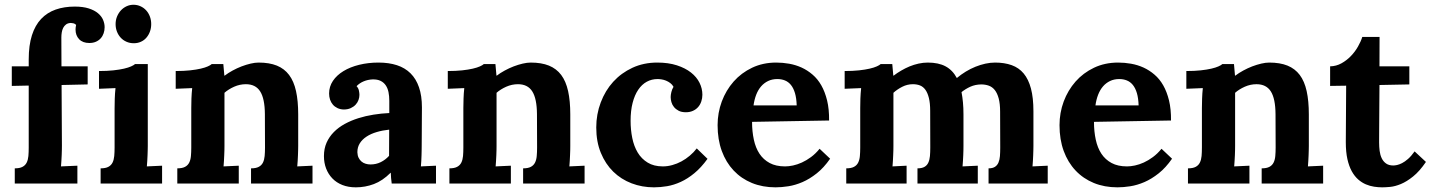

<svg xmlns="http://www.w3.org/2000/svg" viewBox="-20 -783 6102 819"><path d="M242.7 -420.4 244.1 -162.6Q244.1 -155.3 243.9 -144.8Q243.7 -134.3 243.2 -122.1Q242.7 -109.9 241.9 -97.2Q241.2 -84.5 240.2 -73.2L310.1 -76.2V0H43V-64.9Q64 -64.9 75.9 -71.3Q87.9 -77.6 93.8 -89.4Q99.6 -101.1 101.1 -117.4Q102.5 -133.8 102.5 -153.8V-418L30.3 -416.5V-500H102.5V-529.3Q102.5 -589.8 116.2 -632.6Q129.9 -675.3 155.5 -702.4Q181.2 -729.5 217.5 -742.2Q253.9 -754.9 298.8 -754.9Q334 -754.9 358.4 -747.1Q382.8 -739.3 397.9 -726.6Q413.1 -713.9 419.7 -698.2Q426.3 -682.6 426.3 -667Q426.3 -653.3 422.1 -641.1Q418 -628.9 409.7 -619.6Q401.4 -610.4 389.2 -605Q377 -599.6 360.8 -599.6Q333 -599.6 317.6 -615.7Q302.2 -631.8 302.2 -657.2Q302.2 -665.5 304.7 -676.8Q299.8 -682.1 293 -683.6Q286.1 -685.1 282.2 -685.1Q269.5 -684.6 261.7 -678.7Q253.9 -672.9 249.5 -664.1Q245.1 -655.3 243.4 -644.5Q241.7 -633.8 241.7 -623L242.2 -500H354V-422.9Z M610.4 -160.6Q610.4 -153.3 610.1 -143.1Q609.9 -132.8 609.4 -121.1Q608.9 -109.4 608.2 -96.9Q607.4 -84.5 606.4 -73.2L671.4 -76.2V0H409.2V-64.9Q430.2 -64.9 442.1 -71.3Q454.1 -77.6 460 -89.4Q465.8 -101.1 467.3 -117.4Q468.8 -133.8 468.8 -153.8V-319.8Q468.8 -337.9 469.5 -361.3Q470.2 -384.8 472.7 -407.2L402.3 -404.3V-480Q437 -480 463.6 -482.9Q490.2 -485.8 509 -490.2Q527.8 -494.6 539.3 -499.8Q550.8 -504.9 556.2 -509.8H610.4ZM625 -680.2Q625 -663.1 619.6 -648.4Q614.3 -633.8 604.7 -622.6Q595.2 -611.3 581.3 -605Q567.4 -598.6 550.8 -598.6Q533.7 -598.6 519.3 -605Q504.9 -611.3 494.6 -622.6Q484.4 -633.8 478.8 -648.4Q473.1 -663.1 473.1 -680.2Q473.1 -697.3 479.2 -712.4Q485.4 -727.5 495.8 -738.8Q506.3 -750 520 -756.3Q533.7 -762.7 549.3 -762.7Q565.4 -762.7 579.3 -756.3Q593.3 -750 603.5 -738.8Q613.8 -727.5 619.4 -712.4Q625 -697.3 625 -680.2Z M1252 -160.6Q1252 -153.3 1251.7 -143.1Q1251.5 -132.8 1251 -121.1Q1250.5 -109.4 1249.8 -96.9Q1249 -84.5 1248 -73.2L1313 -76.2V0H1050.8V-64.9Q1071.8 -64.9 1083.7 -71.3Q1095.7 -77.6 1101.6 -89.4Q1107.4 -101.1 1108.9 -117.4Q1110.4 -133.8 1110.4 -153.8L1109.9 -296.4Q1109.4 -362.3 1089.8 -393.1Q1070.3 -423.8 1028.8 -423.8Q1002.9 -423.8 978.8 -413.1Q954.6 -402.3 937.5 -387.2V-160.6Q937.5 -153.3 937.3 -143.1Q937 -132.8 936.5 -121.1Q936 -109.4 935.3 -96.9Q934.6 -84.5 933.6 -73.2L998.5 -76.2V0H736.3V-64.9Q757.3 -64.9 769.3 -71.3Q781.2 -77.6 787.1 -89.4Q793 -101.1 794.4 -117.4Q795.9 -133.8 795.9 -153.8V-322.3Q795.9 -340.3 796.6 -362.5Q797.4 -384.8 799.8 -407.2L729.5 -404.3V-480Q764.2 -480 790.8 -482.9Q817.4 -485.8 836.2 -490.2Q855 -494.6 866.5 -499.8Q877.9 -504.9 883.3 -509.8H932.6L937 -460.4H938.5Q953.1 -471.7 971.9 -481.9Q990.7 -492.2 1010.5 -499.8Q1030.3 -507.3 1049.1 -511.7Q1067.9 -516.1 1083 -516.1Q1128.9 -516.1 1160.9 -503.2Q1192.9 -490.2 1213.1 -463.4Q1233.4 -436.5 1242.7 -394.5Q1252 -352.5 1252 -294.9Z M1640.1 -230Q1611.8 -227.1 1586.9 -219.7Q1562 -212.4 1543.7 -200.4Q1525.4 -188.5 1514.9 -171.9Q1504.4 -155.3 1504.4 -133.8Q1504.9 -119.6 1509.8 -109.9Q1514.6 -100.1 1522.2 -93.8Q1529.8 -87.4 1539.8 -84.5Q1549.8 -81.5 1560.5 -81.5Q1584 -81.5 1604 -91.3Q1624 -101.1 1639.6 -118.2ZM1383.8 -384.3Q1383.8 -413.6 1400.1 -438Q1416.5 -462.4 1445.1 -479.7Q1473.6 -497.1 1512.2 -506.6Q1550.8 -516.1 1594.7 -516.1Q1638.7 -516.1 1673.1 -504.9Q1707.5 -493.7 1731.2 -470.2Q1754.9 -446.8 1767.3 -410.6Q1779.8 -374.5 1779.8 -324.7Q1779.8 -299.3 1779.5 -280Q1779.3 -260.7 1779.3 -242.9Q1779.3 -225.1 1779.1 -205.6Q1778.8 -186 1778.8 -160.6Q1778.8 -153.3 1778.6 -143.1Q1778.3 -132.8 1778.1 -121.1Q1777.8 -109.4 1777.1 -96.9Q1776.4 -84.5 1775.4 -73.2L1839.8 -76.2V0H1650.9Q1648.9 -14.2 1648.2 -23.7Q1647.5 -33.2 1647 -45.9H1646Q1611.8 -11.7 1574.7 2.2Q1537.6 16.1 1498 16.1Q1465.8 16.1 1440.4 6.1Q1415 -3.9 1397.7 -22Q1380.4 -40 1371.1 -64.2Q1361.8 -88.4 1361.8 -117.2Q1361.8 -148.9 1373 -174.3Q1384.3 -199.7 1404.1 -219.7Q1423.8 -239.7 1450.7 -254.4Q1477.5 -269 1508.5 -278.8Q1539.6 -288.6 1573.2 -293.9Q1606.9 -299.3 1640.6 -300.8V-353Q1640.6 -373 1637.2 -389.9Q1633.8 -406.7 1625.5 -418.9Q1617.2 -431.2 1603.5 -438Q1589.8 -444.8 1569.3 -444.3Q1548.8 -443.4 1531.2 -436Q1513.7 -428.7 1501 -415.5Q1508.8 -407.2 1511 -396.5Q1513.2 -385.7 1513.2 -378.4Q1513.2 -367.7 1509.3 -356.7Q1505.4 -345.7 1497.1 -336.7Q1488.8 -327.6 1476.1 -321.8Q1463.4 -315.9 1445.8 -315.9Q1431.2 -316.4 1419.4 -322Q1407.7 -327.6 1399.9 -336.7Q1392.1 -345.7 1387.9 -357.9Q1383.8 -370.1 1383.8 -384.3Z M2412.6 -160.6Q2412.6 -153.3 2412.4 -143.1Q2412.1 -132.8 2411.6 -121.1Q2411.1 -109.4 2410.4 -96.9Q2409.7 -84.5 2408.7 -73.2L2473.6 -76.2V0H2211.4V-64.9Q2232.4 -64.9 2244.4 -71.3Q2256.3 -77.6 2262.2 -89.4Q2268.1 -101.1 2269.5 -117.4Q2271 -133.8 2271 -153.8L2270.5 -296.4Q2270 -362.3 2250.5 -393.1Q2231 -423.8 2189.5 -423.8Q2163.6 -423.8 2139.4 -413.1Q2115.2 -402.3 2098.1 -387.2V-160.6Q2098.1 -153.3 2097.9 -143.1Q2097.7 -132.8 2097.2 -121.1Q2096.7 -109.4 2095.9 -96.9Q2095.2 -84.5 2094.2 -73.2L2159.2 -76.2V0H1897V-64.9Q1918 -64.9 1929.9 -71.3Q1941.9 -77.6 1947.8 -89.4Q1953.6 -101.1 1955.1 -117.4Q1956.5 -133.8 1956.5 -153.8V-322.3Q1956.5 -340.3 1957.3 -362.5Q1958 -384.8 1960.4 -407.2L1890.1 -404.3V-480Q1924.8 -480 1951.4 -482.9Q1978 -485.8 1996.8 -490.2Q2015.6 -494.6 2027.1 -499.8Q2038.6 -504.9 2043.9 -509.8H2093.3L2097.7 -460.4H2099.1Q2113.8 -471.7 2132.6 -481.9Q2151.4 -492.2 2171.1 -499.8Q2190.9 -507.3 2209.7 -511.7Q2228.5 -516.1 2243.7 -516.1Q2289.6 -516.1 2321.5 -503.2Q2353.5 -490.2 2373.8 -463.4Q2394 -436.5 2403.3 -394.5Q2412.6 -352.5 2412.6 -294.9Z M2840.8 -369.1Q2840.8 -377.9 2843.8 -390.4Q2846.7 -402.8 2853 -412.6Q2847.7 -422.4 2839.1 -428.7Q2830.6 -435.1 2821 -439Q2811.5 -442.9 2802 -444.3Q2792.5 -445.8 2785.2 -445.8Q2759.8 -445.8 2738.8 -434.3Q2717.8 -422.9 2702.4 -400.1Q2687 -377.4 2678.5 -344.2Q2669.9 -311 2669.9 -267.6Q2669.9 -229.5 2677 -194.3Q2684.1 -159.2 2700.2 -132.3Q2716.3 -105.5 2742.7 -89.4Q2769 -73.2 2807.6 -73.2Q2827.6 -73.2 2847.9 -78.9Q2868.2 -84.5 2886.7 -94.5Q2905.3 -104.5 2922.1 -118.7Q2939 -132.8 2952.1 -149.9L2998 -105.5Q2970.7 -67.9 2941.9 -44.2Q2913.1 -20.5 2883.8 -7.1Q2854.5 6.3 2825.7 11.2Q2796.9 16.1 2769.5 16.1Q2718.8 16.1 2674.1 -1Q2629.4 -18.1 2595.9 -50.8Q2562.5 -83.5 2543 -130.9Q2523.4 -178.2 2523.4 -239.3Q2523.4 -295.4 2542.5 -345.9Q2561.5 -396.5 2595.7 -434.1Q2629.9 -471.7 2677.7 -493.9Q2725.6 -516.1 2783.7 -516.1Q2831.1 -516.1 2867.2 -504.4Q2903.3 -492.7 2927.5 -473.6Q2951.7 -454.6 2963.9 -429.9Q2976.1 -405.3 2976.1 -378.9Q2976.1 -363.8 2971.4 -350.1Q2966.8 -336.4 2957.8 -326.2Q2948.7 -315.9 2935.5 -310.1Q2922.4 -304.2 2905.8 -304.2Q2887.2 -304.2 2875 -310.5Q2862.8 -316.9 2855 -326.4Q2847.2 -335.9 2844 -347.4Q2840.8 -358.9 2840.8 -369.1Z M3295.9 -445.8Q3273.9 -445.8 3256.6 -437.5Q3239.3 -429.2 3226.6 -414.6Q3213.9 -399.9 3205.8 -379.2Q3197.8 -358.4 3194.3 -333.5H3378.4Q3377.4 -364.3 3371.1 -385.7Q3364.7 -407.2 3353.8 -420.7Q3342.8 -434.1 3328.1 -439.9Q3313.5 -445.8 3295.9 -445.8ZM3516.6 -269 3188 -263.2Q3188 -222.2 3195.6 -187.3Q3203.1 -152.3 3219.7 -127.2Q3236.3 -102.1 3263.2 -87.6Q3290 -73.2 3329.1 -73.2Q3344.2 -73.2 3362.8 -77.1Q3381.3 -81.1 3400.6 -89.8Q3419.9 -98.6 3439.5 -113Q3459 -127.4 3476.1 -148.4L3521 -106Q3494.1 -67.4 3463.9 -43.5Q3433.6 -19.5 3403.1 -6.3Q3372.6 6.8 3343 11.5Q3313.5 16.1 3288.1 16.1Q3232.9 16.1 3187.5 -2.4Q3142.1 -21 3109.4 -55.7Q3076.7 -90.3 3058.8 -139.2Q3041 -188 3041 -249Q3041 -301.8 3058.8 -349.9Q3076.7 -397.9 3109.4 -435.1Q3142.1 -472.2 3188.2 -494.1Q3234.4 -516.1 3291 -516.1Q3318.8 -516.1 3346.4 -511.2Q3374 -506.3 3399.2 -494.9Q3424.3 -483.4 3446 -464.8Q3467.8 -446.3 3483.4 -418.9Q3499 -391.6 3508.1 -354.5Q3517.1 -317.4 3516.6 -269Z M4089.8 -160.6Q4089.8 -153.3 4089.6 -143.1Q4089.4 -132.8 4088.9 -121.1Q4088.4 -109.4 4087.6 -96.9Q4086.9 -84.5 4085.9 -73.2L4150.9 -76.2V0H3893.6V-64.9Q3912.6 -64.9 3923.6 -71.3Q3934.6 -77.6 3939.9 -89.4Q3945.3 -101.1 3946.8 -117.4Q3948.2 -133.8 3948.2 -153.8L3947.8 -310.1Q3947.8 -342.8 3942.4 -364.7Q3937 -386.7 3927.5 -399.9Q3918 -413.1 3904.5 -418.5Q3891.1 -423.8 3874 -423.8Q3850.1 -423.8 3828.6 -412.8Q3807.1 -401.9 3791 -387.2V-160.6Q3791 -153.3 3790.8 -143.1Q3790.5 -132.8 3790 -121.1Q3789.6 -109.4 3788.8 -96.9Q3788.1 -84.5 3787.1 -73.2L3847.2 -76.2V0H3589.8V-64.9Q3610.8 -64.9 3622.8 -71.3Q3634.8 -77.6 3640.6 -89.4Q3646.5 -101.1 3647.9 -117.4Q3649.4 -133.8 3649.4 -153.8V-322.3Q3649.4 -340.3 3650.1 -362.5Q3650.9 -384.8 3653.3 -407.2L3583 -404.3V-480Q3617.7 -480 3644.3 -482.9Q3670.9 -485.8 3689.7 -490.2Q3708.5 -494.6 3720 -499.8Q3731.4 -504.9 3736.8 -509.8H3786.1L3790.5 -460.4H3792Q3806.6 -471.7 3824.2 -481.9Q3841.8 -492.2 3860.1 -499.8Q3878.4 -507.3 3898.2 -511.7Q3918 -516.1 3937.5 -516.1Q3983.4 -516.1 4013.4 -500Q4043.5 -483.9 4061.5 -450.2Q4079.6 -465.3 4099.6 -477.5Q4119.6 -489.7 4140.9 -498.3Q4162.1 -506.8 4183.3 -511.5Q4204.6 -516.1 4224.6 -516.1Q4264.6 -516.1 4295.4 -505.1Q4326.2 -494.1 4346.7 -469.5Q4367.2 -444.8 4377.7 -405.3Q4388.2 -365.7 4388.2 -308.1V-160.6Q4388.2 -153.3 4387.9 -143.1Q4387.7 -132.8 4387.2 -121.1Q4386.7 -109.4 4386 -96.9Q4385.3 -84.5 4384.3 -73.2L4449.2 -76.2V0H4196.8V-64.9Q4213.9 -64.9 4223.9 -71.3Q4233.9 -77.6 4239 -89.4Q4244.1 -101.1 4245.4 -117.4Q4246.6 -133.8 4246.6 -153.8L4246.1 -307.1Q4246.1 -340.8 4240 -363.3Q4233.9 -385.7 4223.4 -398.9Q4212.9 -412.1 4198 -417.5Q4183.1 -422.9 4165 -422.9Q4139.6 -422.4 4119.1 -413.1Q4098.6 -403.8 4081.5 -390.1Q4085.4 -369.6 4087.6 -346.2Q4089.8 -322.8 4089.8 -294.9Z M4754.4 -445.8Q4732.4 -445.8 4715.1 -437.5Q4697.8 -429.2 4685.1 -414.6Q4672.4 -399.9 4664.3 -379.2Q4656.2 -358.4 4652.8 -333.5H4836.9Q4835.9 -364.3 4829.6 -385.7Q4823.2 -407.2 4812.3 -420.7Q4801.3 -434.1 4786.6 -439.9Q4772 -445.8 4754.4 -445.8ZM4975.1 -269 4646.5 -263.2Q4646.5 -222.2 4654.1 -187.3Q4661.6 -152.3 4678.2 -127.2Q4694.8 -102.1 4721.7 -87.6Q4748.5 -73.2 4787.6 -73.2Q4802.7 -73.2 4821.3 -77.1Q4839.8 -81.1 4859.1 -89.8Q4878.4 -98.6 4897.9 -113Q4917.5 -127.4 4934.6 -148.4L4979.5 -106Q4952.6 -67.4 4922.4 -43.5Q4892.1 -19.5 4861.6 -6.3Q4831.1 6.8 4801.5 11.5Q4772 16.1 4746.6 16.1Q4691.4 16.1 4646 -2.4Q4600.6 -21 4567.9 -55.7Q4535.2 -90.3 4517.3 -139.2Q4499.5 -188 4499.5 -249Q4499.5 -301.8 4517.3 -349.9Q4535.2 -397.9 4567.9 -435.1Q4600.6 -472.2 4646.7 -494.1Q4692.9 -516.1 4749.5 -516.1Q4777.3 -516.1 4804.9 -511.2Q4832.5 -506.3 4857.7 -494.9Q4882.8 -483.4 4904.5 -464.8Q4926.3 -446.3 4941.9 -418.9Q4957.5 -391.6 4966.6 -354.5Q4975.6 -317.4 4975.1 -269Z M5563 -160.6Q5563 -153.3 5562.7 -143.1Q5562.5 -132.8 5562 -121.1Q5561.5 -109.4 5560.8 -96.9Q5560.1 -84.5 5559.1 -73.2L5624 -76.2V0H5361.8V-64.9Q5382.8 -64.9 5394.8 -71.3Q5406.7 -77.6 5412.6 -89.4Q5418.5 -101.1 5419.9 -117.4Q5421.4 -133.8 5421.4 -153.8L5420.9 -296.4Q5420.4 -362.3 5400.9 -393.1Q5381.3 -423.8 5339.8 -423.8Q5314 -423.8 5289.8 -413.1Q5265.6 -402.3 5248.5 -387.2V-160.6Q5248.5 -153.3 5248.3 -143.1Q5248 -132.8 5247.6 -121.1Q5247.1 -109.4 5246.3 -96.9Q5245.6 -84.5 5244.6 -73.2L5309.6 -76.2V0H5047.4V-64.9Q5068.4 -64.9 5080.3 -71.3Q5092.3 -77.6 5098.1 -89.4Q5104 -101.1 5105.5 -117.4Q5106.9 -133.8 5106.9 -153.8V-322.3Q5106.9 -340.3 5107.7 -362.5Q5108.4 -384.8 5110.8 -407.2L5040.5 -404.3V-480Q5075.2 -480 5101.8 -482.9Q5128.4 -485.8 5147.2 -490.2Q5166 -494.6 5177.5 -499.8Q5189 -504.9 5194.3 -509.8H5243.7L5248 -460.4H5249.5Q5264.2 -471.7 5283 -481.9Q5301.8 -492.2 5321.5 -499.8Q5341.3 -507.3 5360.1 -511.7Q5378.9 -516.1 5394 -516.1Q5439.9 -516.1 5471.9 -503.2Q5503.9 -490.2 5524.2 -463.4Q5544.4 -436.5 5553.7 -394.5Q5563 -352.5 5563 -294.9Z M5653.8 -500Q5679.7 -500.5 5702.1 -512.9Q5724.6 -525.4 5742.4 -543.9Q5760.3 -562.5 5772.7 -584.5Q5785.2 -606.4 5791 -625.5H5864.7L5864.3 -500H5991.7V-422.9L5864.3 -420.4Q5863.8 -349.6 5863.5 -303Q5863.3 -256.3 5863 -228.3Q5862.8 -200.2 5862.8 -188.5V-174.3Q5862.8 -156.7 5865 -139.4Q5867.2 -122.1 5873.8 -108.2Q5880.4 -94.2 5892.3 -85.7Q5904.3 -77.1 5923.3 -77.1Q5929.7 -77.1 5939.2 -79.1Q5948.7 -81.1 5960.7 -87.2Q5972.7 -93.3 5986.3 -105.2Q6000 -117.2 6014.2 -137.2L6062.5 -92.3Q6035.2 -52.2 6007.8 -30.3Q5980.5 -8.3 5955.6 2Q5930.7 12.2 5910.2 14.2Q5889.6 16.1 5876 16.1Q5859.4 16.1 5841.6 13.4Q5823.7 10.7 5806.4 3.4Q5789.1 -3.9 5773.7 -17.3Q5758.3 -30.8 5746.3 -52.2Q5734.4 -73.7 5727.5 -104.2Q5720.7 -134.8 5720.7 -176.3L5722.2 -417.5L5653.8 -416.5Z"/></svg>

Font: Parastoo FD
Style: Bold-FD
Weight: 700
Foundry: Saber Rastikerdar (saber.rastikerdar@gmail.com)
Version: Version 2.0.1